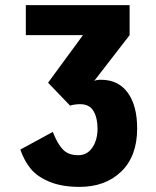

<svg xmlns="http://www.w3.org/2000/svg" viewBox="-20 -720 610 751"><path d="M348.5 -403.5Q357.5 -408 375 -408Q443 -408 479.8 -357.2Q516.5 -306.5 516.5 -217.5Q516.5 -109.5 454.5 -49.2Q392.5 11 291 11Q223 11 175 -8.5Q127 -28 101 -59Q75 -90 59.5 -135L186.5 -204Q196.5 -179.5 204.5 -165Q212.5 -150.5 224 -137.5Q235.5 -124.5 250.8 -118.8Q266 -113 287 -113Q321 -113 341.2 -142.8Q361.5 -172.5 361.5 -217Q361.5 -258.5 345.8 -285.5Q330 -312.5 293.5 -312.5Q272.5 -312.5 254 -307L168 -396.5L304.5 -582.5H81V-700H487V-582.5Z"/></svg>

Font: League Mono Narrow ExtraBold
Style: Regular
Weight: 800
Width: 3
Designer: Tyler Finck
Foundry: The League of Moveable Type / Tyler Finck
Version: Version 2.210